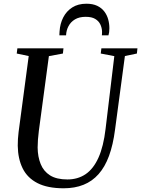

<svg xmlns="http://www.w3.org/2000/svg" viewBox="-20 -1003 760 1033"><path d="M652 -701.5 599 -306Q588.5 -224 566.5 -164.2Q544.5 -104.5 510.2 -66Q476 -27.5 429.2 -8.8Q382.5 10 322.5 10Q236 10 181.8 -17.8Q127.5 -45.5 102 -97Q76.5 -148.5 75.5 -219Q75.5 -236.5 76.5 -255Q77.5 -273.5 80 -292.5L134.5 -701.5L70 -715L73.5 -743H321.5L318.5 -715L243 -701L189 -299Q186 -274.5 184.2 -252Q182.5 -229.5 182.5 -209.5Q183 -159.5 198.8 -120.5Q214.5 -81.5 249.2 -59.5Q284 -37.5 342.5 -37.5Q399 -37.5 441 -66.2Q483 -95 510 -155.2Q537 -215.5 548 -309.5L595 -701L522 -715L525.5 -743H719.5L716.5 -715ZM445 -983Q479 -983 502.8 -971.8Q526.5 -960.5 541 -941.5Q555.5 -922.5 562 -899Q568.5 -875.5 568.5 -851Q568.5 -838.5 567.2 -829.8Q566 -821 563.5 -813H528Q528.5 -817 528.8 -821.2Q529 -825.5 529 -834.5Q528 -854.5 519.5 -872.2Q511 -890 492.2 -901.2Q473.5 -912.5 441 -912.5Q406.5 -912.5 383.5 -898.8Q360.5 -885 348.5 -862.2Q336.5 -839.5 335.5 -813H299.5Q299.5 -819 299.8 -823.2Q300 -827.5 300.5 -834.5Q303 -875.5 320.2 -909.2Q337.5 -943 368.8 -963Q400 -983 445 -983Z"/></svg>

Font: Merriweather 96pt
Style: Italic
Weight: 400
Italic angle: -7.8°
Version: Version 2.101